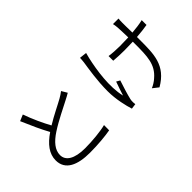

<svg xmlns="http://www.w3.org/2000/svg" viewBox="-30 -1390 2060 2060"><g transform="rotate(-45 1000.0 -360.5)"><path d="M304 -775 233 -745C280 -635 333 -517 379 -435C269 -360 205 -278 205 -177C205 -31 338 25 524 25C648 25 766 13 839 0L840 -79C764 -59 630 -46 521 -46C359 -46 278 -100 278 -185C278 -262 334 -329 429 -391C528 -456 669 -523 737 -559C766 -574 789 -586 810 -599L772 -663C751 -646 731 -634 704 -618C648 -586 535 -533 439 -474C395 -554 343 -664 304 -775Z M1758 -777H1674C1678 -761 1681 -741 1683 -719C1685 -694 1688 -624 1689 -560C1646 -558 1603 -557 1561 -557C1507 -557 1441 -561 1398 -568V-497C1440 -493 1513 -490 1562 -490C1604 -490 1648 -491 1691 -493C1691 -482 1691 -472 1691 -464C1691 -267 1688 -150 1575 -54C1551 -31 1512 -7 1482 5L1547 56C1761 -68 1758 -235 1758 -464C1758 -473 1758 -484 1758 -497C1818 -501 1875 -508 1922 -516V-589C1874 -577 1817 -570 1757 -565C1756 -628 1754 -698 1755 -720C1755 -742 1756 -761 1758 -777ZM1251 -762 1168 -771C1167 -754 1166 -729 1163 -707C1151 -624 1124 -470 1124 -308C1124 -182 1156 -54 1176 8L1236 0C1235 -10 1234 -23 1233 -32C1232 -44 1234 -62 1237 -76C1248 -125 1279 -227 1302 -294L1262 -317C1243 -265 1222 -202 1208 -158C1167 -329 1201 -549 1235 -700C1239 -719 1246 -745 1251 -762Z"/></g></svg>

Font: Source Han Sans JP Normal
Style: Regular
Weight: 350
Designer: Ryoko NISHIZUKA 西塚涼子 (kana, bopomofo & ideographs); Paul D. Hunt (Latin, Greek & Cyrillic); Sandoll Communications 산돌커뮤니
Foundry: Adobe
Version: Version 2.002;hotconv 1.0.116;makeotfexe 2.5.65601